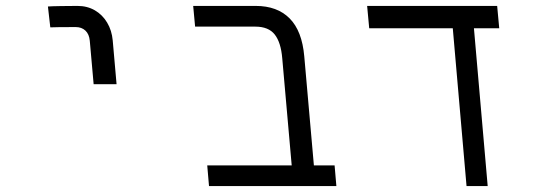

<svg xmlns="http://www.w3.org/2000/svg" viewBox="-20 -629 1840 649"><path d="M242 -609Q221 -609 186.2 -608.5Q151.5 -608 142 -607L150 -536.5Q169 -537.5 236 -537.5Q256 -537.5 268.8 -525.5Q281.5 -513.5 283.5 -491L296.5 -344.5H374L361 -492.5Q358 -526 342.2 -552.5Q326.5 -579 300.8 -594Q275 -609 242 -609Z M843 -539H639.5L633 -609H844.5Q917 -609 959 -566.8Q1001 -524.5 1008.5 -438.5L1041 -70H1111L1117 0H686.5L680.5 -70H966L934 -432.5Q929.5 -486 908.5 -512.5Q887.5 -539 843 -539Z M1510.5 -533.5H1228L1221 -609H1660.5L1667.5 -533.5H1582L1628.5 0H1557Z"/></svg>

Font: JuliaMono Light
Style: Italic
Weight: 300
Italic angle: -9°
Monospace: yes
Designer: cormullion
Foundry: corm
Version: Version 0.054; ttfautohint (v1.8.4)